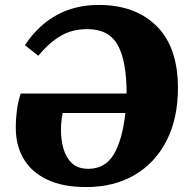

<svg xmlns="http://www.w3.org/2000/svg" viewBox="-20 -744 777 778"><path d="M329 14Q234 14 170.5 -16.5Q107 -47 75.5 -101Q44 -155 44 -225Q44 -264 49 -300Q54 -336 64 -365H493Q493 -497 457 -561.5Q421 -626 334 -626Q274 -626 227.5 -599.5Q181 -573 135 -518L81 -561Q190 -724 380 -724Q528 -724 614.5 -638.5Q701 -553 701 -387Q701 -264 655 -174Q609 -84 525.5 -35Q442 14 329 14ZM338 -60Q406 -60 441 -118.5Q476 -177 488 -286H234Q227 -252 227 -217Q227 -178 237 -142Q247 -106 271 -83Q295 -60 338 -60Z"/></svg>

Font: Literata 36pt ExtraBold
Style: Italic
Weight: 800
Italic angle: -2°
Designer: Latin by Veronika Burian and Jose Scaglione. Greek by Irene Vlachou. Cyrillic by Vera Evstafieva
Foundry: TypeTogether
Version: Version 3.002